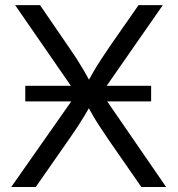

<svg xmlns="http://www.w3.org/2000/svg" viewBox="-20 -748 710 768"><path d="M81.1 -342.3V-404.8H584.5V-342.3ZM24.9 0 308.1 -403.8V-340.3L40.5 -727.5H140.1L250.5 -566.4Q272 -535.6 286.9 -512.5Q301.8 -489.3 314.9 -466.8Q328.1 -444.3 343.3 -415.5H328.1Q343.8 -443.8 356.9 -466.3Q370.1 -488.8 385.5 -512.2Q400.9 -535.6 421.9 -566.4L534.2 -727.5H631.3L364.3 -343.8V-407.2L644.5 0H545.4L413.6 -189.9Q395 -217.8 380.6 -239.5Q366.2 -261.2 353.5 -282.7Q340.8 -304.2 325.7 -332H344.7Q330.1 -305.2 317.1 -283.7Q304.2 -262.2 289.8 -240.2Q275.4 -218.3 255.4 -189.9L123 0Z"/></svg>

Font: V-Inter
Style: Regular-375
Weight: 375
Designer: Rasmus Andersson
Foundry: rsms
Version: Version 4.000;git-4146feb